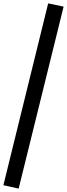

<svg xmlns="http://www.w3.org/2000/svg" viewBox="-20 -967 395 1132"><path d="M90 145 0 125 264 -947 355 -928Z"/></svg>

Font: Inknut Antiqua Black
Style: Regular
Weight: 900
Designer: Claus Eggers Sørensen
Foundry: Claus Eggers Sørensen
Version: Version 1.003; ttfautohint (v1.8.2) -l 8 -r 50 -G 200 -x 14 